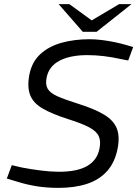

<svg xmlns="http://www.w3.org/2000/svg" viewBox="-20 -900 665 930"><path d="M264 10Q205 10 156.5 2Q108 -6 67 -19L13 -35L37 -100L84 -89Q130 -80 178.5 -74Q227 -68 265 -68Q356 -68 404 -97Q452 -126 462 -181Q469 -216 458.5 -240Q448 -264 412.5 -283Q377 -302 310 -323Q232 -348 187 -374Q142 -400 126.5 -438.5Q111 -477 122 -537Q134 -600 175.5 -638Q217 -676 279 -693Q341 -710 413 -710Q442 -710 474 -706Q506 -702 537 -695.5Q568 -689 595 -681L625 -672L601 -607L565 -614Q525 -623 484 -628Q443 -633 403 -633Q320 -633 268.5 -606Q217 -579 206 -525Q199 -492 210.5 -471Q222 -450 257.5 -434Q293 -418 360 -397Q439 -372 484.5 -344.5Q530 -317 545.5 -278.5Q561 -240 550 -182Q537 -114 499 -71.5Q461 -29 401.5 -9.5Q342 10 264 10ZM381 -746 407 -791 557 -880H617L448 -746ZM381 -746 264 -880H316L441 -789L448 -746Z"/></svg>

Font: REM Light
Style: Italic
Weight: 300
Italic angle: -11°
Designer: Octavio Pardo
Foundry: Ashler Design
Version: Version 1.005;gftools[0.9.28]